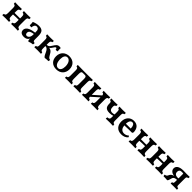

<svg xmlns="http://www.w3.org/2000/svg" viewBox="735 -2676 4893 4893"><g transform="rotate(45 3182.0 -229.0)"><path d="M532 -137V-321C532 -389 550 -408 591 -408C596 -423 597 -439 597 -461C567 -459 520 -458 473 -458C427 -458 381 -459 352 -461C352 -439 353 -423 358 -408C398 -408 416 -389 416 -321V-259H216V-321C216 -389 234 -408 274 -408C279 -423 280 -439 280 -461C251 -459 205 -458 159 -458C112 -458 65 -459 35 -461C35 -439 36 -423 42 -408C82 -408 101 -389 101 -321V-137C101 -69 82 -50 42 -50C36 -35 35 -19 35 3C65 1 112 0 159 0C205 0 251 1 280 3C280 -19 279 -35 274 -50C234 -50 216 -69 216 -137V-203C269 -208 359 -209 416 -209V-137C416 -69 398 -50 358 -50C353 -35 352 -19 352 3C381 1 427 0 473 0C520 0 567 1 597 3C597 -19 596 -35 591 -50C550 -50 532 -69 532 -137Z M1122 -78C1070 -81 1062 -97 1062 -158V-256C1062 -347 1050 -394 1019 -426C995 -449 956 -467 892 -467C834 -467 762 -451 707 -425C714 -389 715 -344 712 -310C728 -303 756 -301 780 -301C783 -350 802 -415 864 -415C886 -415 907 -407 923 -388C940 -367 944 -343 944 -274C844 -260 675 -231 675 -102C675 -33 724 7 811 7C861 7 897 -6 922 -28C939 -42 952 -61 961 -82C959 -70 958 -58 958 -49C958 -15 967 2 986 9C1024 -9 1074 -21 1115 -23C1122 -39 1124 -60 1122 -78ZM944 -194C944 -103 892 -63 850 -63C821 -63 797 -82 797 -126C797 -199 869 -215 944 -226Z M1604 -145C1565 -216 1539 -246 1468 -255C1500 -272 1512 -291 1534 -326C1556 -362 1570 -383 1592 -383C1605 -383 1613 -377 1621 -334C1641 -333 1669 -336 1687 -341C1680 -376 1680 -425 1682 -458C1669 -461 1648 -464 1631 -464C1563 -464 1533 -418 1484 -341C1451 -288 1432 -263 1369 -263V-321C1369 -389 1385 -408 1423 -408C1429 -423 1430 -439 1430 -461C1401 -459 1355 -458 1310 -458C1265 -458 1219 -459 1190 -461C1190 -439 1191 -423 1197 -408C1235 -408 1251 -389 1251 -321V-137C1251 -69 1235 -50 1197 -50C1191 -35 1190 -19 1190 3C1219 1 1265 0 1310 0C1355 0 1401 1 1430 3C1430 -19 1429 -35 1423 -50C1385 -50 1369 -69 1369 -137V-216C1491 -219 1491 -38 1569 9C1617 1 1660 0 1696 0C1702 -13 1704 -31 1704 -51C1656 -56 1640 -82 1604 -145Z M1983 9C2129 9 2224 -89 2224 -231C2224 -371 2139 -467 1985 -467C1847 -467 1745 -372 1745 -227C1745 -83 1834 9 1983 9ZM1994 -47C1917 -47 1871 -126 1871 -252C1871 -345 1905 -412 1974 -412C2041 -412 2099 -339 2099 -213C2099 -116 2064 -47 1994 -47Z M2293 3C2322 1 2368 0 2413 0C2458 0 2504 1 2533 3C2533 -19 2532 -35 2526 -50C2488 -50 2472 -69 2472 -137V-321C2472 -388 2488 -407 2526 -407H2604C2642 -407 2658 -388 2658 -321V-137C2658 -69 2642 -50 2604 -50C2598 -35 2597 -19 2597 3C2626 1 2672 0 2717 0C2762 0 2808 1 2837 3C2837 -19 2836 -35 2830 -50C2792 -50 2776 -69 2776 -137V-321C2776 -389 2792 -408 2830 -408C2836 -423 2837 -439 2837 -461C2808 -459 2762 -458 2628 -458H2499C2368 -458 2322 -459 2293 -461C2293 -439 2294 -423 2300 -408C2338 -408 2354 -389 2354 -321V-137C2354 -69 2338 -50 2300 -50C2294 -35 2293 -19 2293 3Z M3403 -137V-321C3403 -389 3419 -408 3457 -408C3462 -423 3464 -439 3464 -461C3434 -459 3389 -458 3344 -458C3299 -458 3255 -459 3227 -461C3227 -439 3228 -423 3233 -408C3263 -408 3280 -395 3285 -353L3083 -173V-321C3083 -389 3099 -408 3136 -408C3142 -423 3143 -439 3143 -461C3114 -459 3070 -458 3026 -458C2981 -458 2935 -459 2906 -461C2906 -439 2907 -423 2913 -408C2951 -408 2967 -389 2967 -321V-137C2967 -69 2951 -50 2913 -50C2907 -35 2906 -19 2906 3C2935 1 2981 0 3026 0C3070 0 3114 1 3143 3C3143 -19 3142 -35 3136 -50C3106 -50 3089 -63 3085 -105L3287 -286V-137C3287 -69 3270 -50 3233 -50C3228 -35 3227 -19 3227 3C3255 1 3299 0 3344 0C3389 0 3434 1 3464 3C3464 -19 3462 -35 3457 -50C3419 -50 3403 -69 3403 -137Z M3968 -137V-321C3968 -389 3982 -408 4018 -408C4024 -423 4025 -439 4025 -461C3997 -459 3952 -458 3908 -458C3865 -458 3823 -459 3796 -461C3796 -439 3797 -423 3803 -408C3834 -408 3849 -389 3849 -321V-232C3826 -223 3795 -218 3775 -218C3703 -218 3678 -262 3678 -338C3678 -389 3693 -408 3724 -408C3729 -423 3731 -439 3731 -461C3704 -459 3662 -458 3619 -458C3574 -458 3530 -459 3502 -461C3502 -439 3503 -423 3508 -408C3546 -408 3559 -388 3559 -338C3559 -235 3586 -164 3727 -164C3775 -164 3816 -172 3849 -183V-120C3849 -67 3829 -50 3772 -50C3766 -33 3765 -14 3765 3C3792 1 3852 0 3903 0C3946 0 3989 1 4025 3C4025 -19 4024 -35 4018 -50C3982 -50 3968 -69 3968 -137Z M4486 -109C4454 -76 4407 -57 4362 -57C4266 -57 4229 -127 4221 -210C4321 -215 4443 -216 4495 -216C4504 -226 4511 -240 4515 -257C4509 -376 4454 -467 4316 -467C4181 -467 4096 -363 4096 -228C4096 -96 4168 9 4324 9C4402 9 4462 -14 4511 -68C4510 -84 4498 -103 4486 -109ZM4311 -412C4364 -412 4394 -356 4394 -268H4219C4223 -375 4264 -412 4311 -412Z M5085 -137V-321C5085 -389 5103 -408 5144 -408C5149 -423 5150 -439 5150 -461C5120 -459 5073 -458 5026 -458C4980 -458 4934 -459 4905 -461C4905 -439 4906 -423 4911 -408C4951 -408 4969 -389 4969 -321V-259H4769V-321C4769 -389 4787 -408 4827 -408C4832 -423 4833 -439 4833 -461C4804 -459 4758 -458 4712 -458C4665 -458 4618 -459 4588 -461C4588 -439 4589 -423 4595 -408C4635 -408 4654 -389 4654 -321V-137C4654 -69 4635 -50 4595 -50C4589 -35 4588 -19 4588 3C4618 1 4665 0 4712 0C4758 0 4804 1 4833 3C4833 -19 4832 -35 4827 -50C4787 -50 4769 -69 4769 -137V-203C4822 -208 4912 -209 4969 -209V-137C4969 -69 4951 -50 4911 -50C4906 -35 4905 -19 4905 3C4934 1 4980 0 5026 0C5073 0 5120 1 5150 3C5150 -19 5149 -35 5144 -50C5103 -50 5085 -69 5085 -137Z M5717 -137V-321C5717 -389 5735 -408 5776 -408C5781 -423 5782 -439 5782 -461C5752 -459 5705 -458 5658 -458C5612 -458 5566 -459 5537 -461C5537 -439 5538 -423 5543 -408C5583 -408 5601 -389 5601 -321V-259H5401V-321C5401 -389 5419 -408 5459 -408C5464 -423 5465 -439 5465 -461C5436 -459 5390 -458 5344 -458C5297 -458 5250 -459 5220 -461C5220 -439 5221 -423 5227 -408C5267 -408 5286 -389 5286 -321V-137C5286 -69 5267 -50 5227 -50C5221 -35 5220 -19 5220 3C5250 1 5297 0 5344 0C5390 0 5436 1 5465 3C5465 -19 5464 -35 5459 -50C5419 -50 5401 -69 5401 -137V-203C5454 -208 5544 -209 5601 -209V-137C5601 -69 5583 -50 5543 -50C5538 -35 5537 -19 5537 3C5566 1 5612 0 5658 0C5705 0 5752 1 5782 3C5782 -19 5781 -35 5776 -50C5735 -50 5717 -69 5717 -137Z M6269 -115V-339C6269 -397 6280 -406 6325 -411C6329 -424 6330 -451 6330 -460C6301 -459 6254 -458 6223 -458C6177 -458 6137 -461 6102 -461C5937 -461 5883 -394 5883 -325C5883 -254 5942 -208 6027 -194C5964 -185 5936 -148 5921 -116C5907 -88 5898 -54 5836 -49C5836 -42 5837 -13 5843 0C5886 0 5935 1 5981 6C6005 -15 6010 -33 6021 -78C6034 -132 6048 -176 6153 -177V-117C6153 -57 6142 -49 6107 -48C6103 -39 6102 -16 6102 2C6135 0 6193 0 6224 0C6253 0 6299 1 6330 2C6330 -20 6328 -36 6325 -48C6280 -50 6269 -61 6269 -115ZM6123 -228C6050 -228 6008 -261 6008 -326C6008 -378 6033 -409 6102 -409C6116 -409 6135 -407 6153 -403V-231C6141 -229 6133 -228 6123 -228Z"/></g></svg>

Font: Vollkorn Semibold
Style: Regular
Weight: 600
Designer: Friedrich Althausen
Foundry: Friedrich Althausen
Version: Version 4.015;PS 004.015;hotconv 1.0.88;makeotf.lib2.5.64775